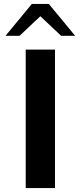

<svg xmlns="http://www.w3.org/2000/svg" viewBox="-20 -951 407 971"><path d="M110 -700H258V0H110ZM141 -931H227L360 -770H289L184 -869L79 -770H8Z"/></svg>

Font: Fahkwang SemiBold
Style: Regular
Weight: 600
Designer: Suppakit Chalermlarp | Katatrad Co.,Ltd.
Foundry: Cadson Demak Co.,Ltd.
Version: Version 1.000; ttfautohint (v1.6)